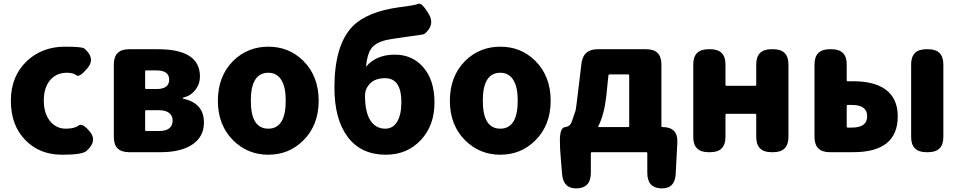

<svg xmlns="http://www.w3.org/2000/svg" viewBox="-20 -841 5305 1061"><path d="M323 14Q200 14 122 -65Q40 -147 40 -284Q40 -421 130 -505Q214 -583 339 -583Q434 -583 446 -573Q509 -519 464 -465Q419 -411 402 -425Q385 -439 350 -439Q291 -439 256.5 -397.5Q222 -356 222 -285.5Q222 -215 256 -172.5Q290 -130 343 -130Q392 -130 413.5 -147Q435 -164 477 -113Q520 -61 457 -6Q434 14 323 14Z M693 0Q609 0 609 -84V-485Q609 -569 693 -569H853Q1085 -569 1085 -418Q1085 -379 1063 -349Q1038 -314 1000 -304Q989 -301 989 -298.5Q989 -296 999 -294Q1107 -268 1107 -164Q1107 -81 1036 -38Q973 0 868 0ZM782 -122Q782 -117 787 -117H859Q934 -117 934 -176Q934 -201 915 -216.5Q896 -232 858 -232H787Q782 -232 782 -227ZM782 -354Q782 -349 787 -349H844Q915 -349 915 -400.5Q915 -452 844 -452H787Q782 -452 782 -447Z M1269 -65Q1184 -149 1184 -284.5Q1184 -420 1269 -505Q1349 -583 1463 -583Q1577 -583 1656 -505Q1741 -420 1741 -284.5Q1741 -149 1656 -65Q1577 14 1463 14Q1349 14 1269 -65ZM1559 -285Q1559 -358 1536 -397Q1511 -439 1463 -439Q1366 -439 1366 -284.5Q1366 -130 1462.5 -130Q1559 -130 1559 -285Z M2112 14Q1976 14 1902 -83.5Q1828 -181 1828 -357Q1828 -591 1928 -695Q2009 -777 2187 -801Q2275 -812 2292.5 -820Q2310 -828 2348 -766Q2387 -704 2325 -653Q2321 -650 2223 -637Q2131 -625 2100 -616Q2052 -602 2030.5 -571Q2009 -540 2003 -476Q2002 -471 2005 -475Q2061 -539 2162 -539Q2255 -539 2315 -474Q2381 -402 2381 -274.5Q2381 -147 2305 -66.5Q2229 14 2112 14ZM2109 -130Q2152 -130 2175 -169Q2198 -208 2198 -276Q2198 -409 2108 -409Q2042 -409 2013 -365Q1997 -342 1997 -314Q1997 -222 2026.5 -176Q2056 -130 2109 -130Z M2551 -65Q2466 -149 2466 -284.5Q2466 -420 2551 -505Q2631 -583 2745 -583Q2859 -583 2938 -505Q3023 -420 3023 -284.5Q3023 -149 2938 -65Q2859 14 2745 14Q2631 14 2551 -65ZM2841 -285Q2841 -358 2818 -397Q2793 -439 2745 -439Q2648 -439 2648 -284.5Q2648 -130 2744.5 -130Q2841 -130 2841 -285Z M3169 200Q3093 203 3086 121L3078 22Q3074 -22 3074 -66Q3074 -139 3106 -139Q3111 -139 3122 -145Q3133 -151 3140 -170Q3147 -189 3160 -228Q3163 -236 3176 -347L3193 -489Q3202 -569 3283 -569H3551Q3635 -569 3635 -485V-144Q3635 -139 3640 -139Q3727 -139 3723 -54L3714 119Q3710 203 3633 200Q3557 197 3557 114V5Q3557 0 3552 0H3250Q3245 0 3245 5V114Q3245 197 3169 200ZM3286 -143Q3284 -139 3289 -139H3452Q3457 -139 3457 -144V-425Q3457 -430 3452 -430H3350Q3343 -430 3342 -423L3330 -306Q3318 -205 3286 -143Z M3895 0Q3811 0 3811 -84V-485Q3811 -569 3895 -569H3905Q3989 -569 3989 -485V-372Q3989 -367 3994 -367H4154Q4159 -367 4159 -372V-485Q4159 -569 4243 -569H4253Q4337 -569 4337 -485V-84Q4337 0 4253 0H4243Q4159 0 4159 -84V-207Q4159 -212 4154 -212H3994Q3989 -212 3989 -207V-84Q3989 0 3905 0Z M4565 0Q4481 0 4481 -84V-485Q4481 -569 4565 -569H4575Q4659 -569 4659 -485V-397Q4659 -392 4664 -392H4695Q4807 -392 4870 -349Q4941 -300 4941 -198Q4941 0 4695 0ZM5099 0Q5015 0 5015 -84V-485Q5015 -569 5099 -569H5109Q5193 -569 5193 -485V-84Q5193 0 5109 0ZM4659 -141Q4659 -136 4664 -136H4688Q4772 -136 4772 -198.5Q4772 -261 4688 -261H4664Q4659 -261 4659 -256Z"/></svg>

Font: Resource Han Rounded TW Heavy
Style: Regular
Weight: 900
Designer: Cyano Hao (round all glyphs); Ryoko NISHIZUKA 西塚涼子 (kana, bopomofo & ideographs); Paul D. Hunt (Latin, Greek & Cyrillic)
Foundry: Cyano Hao
Version: 0.990